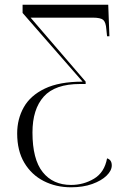

<svg xmlns="http://www.w3.org/2000/svg" viewBox="-20 -556 545 816"><path d="M282 240Q218 240 166 213.5Q114 187 83.5 136Q53 85 53 11Q53 -50 81 -100Q109 -150 170.5 -179.5Q232 -209 331 -209L76 -501V-536H440L445 -402H435L432 -431Q430 -461 419 -471Q408 -481 375 -481H110L344 -209V-199H320Q214 -199 166 -145.5Q118 -92 118 7Q118 121 161.5 175.5Q205 230 282 230Q335 230 379.5 203.5Q424 177 435 117Q455 123 455 147Q455 169 433 190.5Q411 212 372 226Q333 240 282 240Z"/></svg>

Font: Noto Serif Display Light
Style: Regular
Weight: 300
Designer: Monotype Design Team
Foundry: Monotype Imaging Inc.
Version: Version 2.009